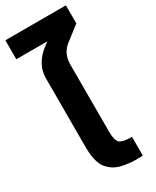

<svg xmlns="http://www.w3.org/2000/svg" viewBox="-257 -907 784 967"><g transform="rotate(-30 135.0 -424.0)"><path d="M181.2 -579.1V-188Q181.2 -140.1 197 -124.5Q212.9 -108.9 268.1 -108.9V0Q225.6 2.4 192.1 -1Q158.7 -4.4 135 -12Q111.3 -19.5 94 -33Q76.7 -46.4 66.4 -61.3Q56.2 -76.2 50 -97.2Q43.9 -118.2 42 -138.2Q40 -158.2 40 -184.1V-581.1Q40 -665 121.1 -725.1L140.1 -738.8H-41V-849.1H311V-744.1L226.1 -678.2Q181.2 -642.6 181.2 -579.1Z"/></g></svg>

Font: LT Superior
Style: Bold
Weight: 400
Designer: Daniel Lyons
Foundry: LyonsType
Version: Version 1.000